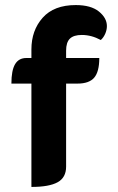

<svg xmlns="http://www.w3.org/2000/svg" viewBox="-20 -729 467 758"><path d="M104 -399H25Q25 -451 39.5 -475.5Q54 -500 84 -500H104V-534Q104 -609 148.5 -659Q193 -709 279 -709Q339 -709 370.5 -683.5Q402 -658 402 -626Q402 -611 395.5 -596Q389 -581 378 -571Q341 -591 303 -591Q271 -591 256 -576.5Q241 -562 241 -529V-500H372Q372 -446 352 -422.5Q332 -399 286 -399H241V-71Q241 -28 207.5 -9.5Q174 9 104 9Z"/></svg>

Font: K2D ExtraBold
Style: Regular
Weight: 800
Designer: Katatrad Aksorn Co.,Ltd.
Foundry: Cadson Demak Co.,Ltd.
Version: Version 1.000; ttfautohint (v1.6)